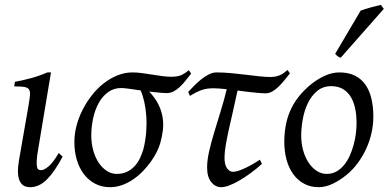

<svg xmlns="http://www.w3.org/2000/svg" viewBox="-20 -758 1615 798"><path d="M240.2 -106.9Q207.5 -44.9 175.3 -12.5Q143.1 20 105 20Q39.6 20 59.1 -92.8L98.1 -316.9Q103 -345.2 104.5 -361.8Q106 -378.4 100.3 -386.5Q94.7 -394.5 80.3 -396.7Q65.9 -398.9 39.1 -398.9L42 -418Q72.8 -423.3 108.6 -433.1Q144.5 -442.9 176.8 -457H191.9L139.2 -141.1Q133.3 -108.4 132.6 -90.3Q131.8 -72.3 134 -63.5Q136.2 -54.7 141.1 -52.7Q146 -50.8 151.9 -50.8Q163.1 -50.8 181.9 -66.4Q200.7 -82 224.1 -122.1Z M575.7 -137.2Q584.5 -171.4 587.4 -206.5Q590.3 -241.7 588.1 -274.2Q585.9 -306.6 579.6 -334.7Q573.2 -362.8 564.5 -382.3Q537.6 -386.2 515.6 -389.2Q493.7 -392.1 484.4 -392.1Q452.6 -392.1 429.2 -375Q405.8 -357.9 390.4 -330.1Q375 -302.2 367.2 -266.8Q359.4 -231.4 359.4 -194.8Q359.4 -162.1 367.4 -133.1Q375.5 -104 389.9 -82.3Q404.3 -60.5 423.6 -47.9Q442.9 -35.2 465.3 -35.2Q488.8 -35.2 506.6 -43.5Q524.4 -51.8 538.1 -65.9Q551.8 -80.1 560.8 -98.6Q569.8 -117.2 575.7 -137.2ZM774.4 -452.1Q762.2 -436.5 750.5 -421.9Q738.8 -407.2 726.6 -396Q714.4 -384.8 701.2 -377.9Q688 -371.1 673.3 -371.1Q660.6 -371.1 641.4 -373Q622.1 -375 600.1 -377.4Q624.5 -351.6 637.7 -325.4Q650.9 -299.3 655.5 -272.2Q660.2 -245.1 657 -217.3Q653.8 -189.5 645.5 -161.1Q641.1 -146 631.6 -126.7Q622.1 -107.4 607.9 -87.4Q593.8 -67.4 575.4 -48.1Q557.1 -28.8 535.4 -13.7Q513.7 1.5 488.8 10.7Q463.9 20 437 20Q402.8 20 375.5 5.6Q348.1 -8.8 328.9 -33.9Q309.6 -59.1 299.3 -93.5Q289.1 -127.9 289.1 -168Q289.1 -201.2 298.1 -235.6Q307.1 -270 323.5 -302Q339.8 -334 362.1 -362.3Q384.3 -390.6 411.1 -411.6Q438 -432.6 468.3 -444.8Q498.5 -457 530.3 -457Q549.8 -457 570.6 -454.1Q591.3 -451.2 612.1 -448Q632.8 -444.8 653.1 -441.9Q673.3 -439 692.4 -439Q720.2 -439 736.1 -447Q752 -455.1 764.6 -466.3Z M1068.8 -77.1Q1046.4 -56.6 1022.5 -39.1Q998.5 -21.5 976.1 -8.3Q953.6 4.9 933.6 12.5Q913.6 20 898.9 20Q875 20 857.9 -1.2Q840.8 -22.5 840.8 -62Q840.8 -92.3 849.1 -128.7Q857.4 -165 869.9 -206.5Q882.3 -248 896.5 -293.5Q910.6 -338.9 922.4 -387.2Q905.8 -389.2 891.8 -390.1Q877.9 -391.1 867.7 -391.1Q854 -391.1 842.8 -389.6Q831.5 -388.2 820.3 -384.5Q809.1 -380.9 796.9 -374.8Q784.7 -368.7 769.5 -359.4L762.2 -376Q774.9 -389.6 789.3 -404.1Q803.7 -418.5 818.8 -430.2Q834 -441.9 849.4 -449.5Q864.7 -457 879.4 -457Q908.2 -457 939.7 -454.1Q971.2 -451.2 1001 -447.5Q1030.8 -443.8 1057.4 -440.9Q1084 -438 1103 -438Q1116.7 -438 1127.4 -440.4Q1138.2 -442.9 1146.5 -447Q1154.8 -451.2 1161.6 -456.3Q1168.5 -461.4 1174.8 -467.3L1185.1 -453.1Q1172.9 -437.5 1160.6 -422.6Q1148.4 -407.7 1136 -396Q1123.5 -384.3 1110.6 -377.2Q1097.7 -370.1 1084 -370.1Q1074.2 -370.1 1061 -371.1Q1047.9 -372.1 1032.7 -373.8Q1017.6 -375.5 1000.7 -377.4Q983.9 -379.4 967.3 -381.8Q957.5 -335 947.8 -293.5Q938 -252 930.4 -216.8Q922.9 -181.6 918 -153.1Q913.1 -124.5 913.1 -103Q913.1 -72.8 923.8 -58.3Q934.6 -43.9 948.2 -43.9Q957 -43.9 969 -47.6Q981 -51.3 995.6 -57.9Q1010.3 -64.5 1026.6 -73.7Q1043 -83 1060.1 -94.2Z M1461.9 -246.1Q1461.9 -320.8 1434.6 -360.4Q1407.2 -399.9 1356.9 -399.9Q1321.8 -399.9 1297.9 -379.6Q1273.9 -359.4 1259.3 -328.6Q1244.6 -297.9 1238.3 -262Q1231.9 -226.1 1231.9 -194.8Q1231.9 -162.1 1240 -133.1Q1248 -104 1262.5 -82.3Q1276.9 -60.5 1296.1 -47.9Q1315.4 -35.2 1337.9 -35.2Q1360.4 -35.2 1378.2 -45.2Q1396 -55.2 1409.9 -72Q1423.8 -88.9 1433.6 -110.6Q1443.4 -132.3 1449.7 -155.8Q1456.1 -179.2 1459 -202.6Q1461.9 -226.1 1461.9 -246.1ZM1531.7 -272.9Q1531.7 -240.2 1524.4 -206.8Q1517.1 -173.3 1502.9 -141.8Q1488.8 -110.4 1468 -81.8Q1447.3 -53.2 1419.9 -30.8Q1407.2 -20.5 1393.1 -11.2Q1378.9 -2 1364.3 5.1Q1349.6 12.2 1334.5 16.1Q1319.3 20 1304.7 20Q1270.5 20 1243.9 5.6Q1217.3 -8.8 1199 -33.9Q1180.7 -59.1 1171.1 -93.5Q1161.6 -127.9 1161.6 -168Q1161.6 -203.1 1167.5 -235.6Q1173.3 -268.1 1186.5 -298.3Q1199.7 -328.6 1221.7 -356.4Q1243.7 -384.3 1275.9 -410.2Q1300.8 -429.7 1330.6 -443.4Q1360.4 -457 1390.6 -457Q1428.7 -457 1455.6 -443.4Q1482.4 -429.7 1499.3 -405.3Q1516.1 -380.9 1523.9 -347.2Q1531.7 -313.5 1531.7 -272.9ZM1396 -518.1Q1388.7 -520.5 1384.5 -523.4Q1380.4 -526.4 1373 -534.2L1479 -713.9Q1486.8 -716.8 1497.6 -720.2Q1508.3 -723.6 1519.8 -726.8Q1531.2 -730 1542.7 -732.7Q1554.2 -735.4 1563 -737.8L1575.2 -721.2Z"/></svg>

Font: Gentium Plus
Style: Italic
Weight: 400
Italic angle: -8°
Designer: J. Victor Gaultney, Annie Olsen, Iska Routamaa
Foundry: SIL International
Version: Version 1.510